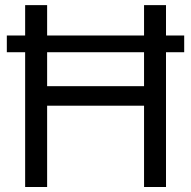

<svg xmlns="http://www.w3.org/2000/svg" viewBox="-20 -748 764 768"><path d="M80.6 0H168.5V-325.2H556.2V0H644V-539.1H716.8V-606H644V-727.5H556.2V-606H168.5V-727.5H80.6V-606H7.3V-539.1H80.6ZM168.5 -403.3V-539.1H556.2V-403.3Z"/></svg>

Font: Guggenheim Sans Display
Style: Regular
Weight: 400
Designer: Modified by Tom Baber under direction of Pentagram Design 2023
Foundry: rsms
Version: Version 1.001;Glyphs 3.1.2 (3151)